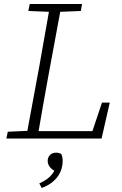

<svg xmlns="http://www.w3.org/2000/svg" viewBox="-20 -694 610 962"><path d="M12 0 19 -34 132 -39H141L138 0ZM110 0 177 -362Q191 -440 204.5 -518Q218 -596 232 -674H289L222 -312Q208 -234 194 -156Q180 -78 167 0ZM122 -639 129 -674H391L385 -639L263 -634H246ZM146 0 149 -37H469L433 -7L491 -180H530L489 0ZM294 112Q294 143 281.5 169.5Q269 196 246 215.5Q223 235 189 248L177 225Q201 214 216.5 202.5Q232 191 242.5 177Q253 163 259 144L262 166Q241 157 230 143Q219 129 219 112Q219 95 230 83Q241 71 261 71Q271 71 277 73Q283 75 287 78Q290 84 292 92.5Q294 101 294 112Z"/></svg>

Font: Source Serif 4 Light
Style: Italic
Weight: 300
Italic angle: -12°
Designer: Frank Grießhammer
Foundry: Adobe Systems Incorporated
Version: Version 4.004;hotconv 1.0.116;makeotfexe 2.5.65601